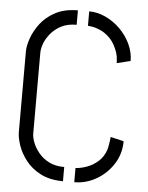

<svg xmlns="http://www.w3.org/2000/svg" viewBox="-52 -749 615 796"><g transform="rotate(5 256.0 -350.5)"><path d="M240 5Q185 5 146.5 -15Q108 -35 84.5 -65.5Q61 -96 50.5 -127.5Q40 -159 40 -181V-518Q40 -541 51 -572.5Q62 -604 85 -634.5Q108 -665 146.5 -685.5Q185 -706 240 -706V-646Q202 -646 175.5 -632Q149 -618 132 -597Q115 -576 107.5 -555Q100 -534 100 -518V-181Q100 -165 108 -144Q116 -123 133 -102Q150 -81 176.5 -67.5Q203 -54 240 -54ZM287 5V-54Q308 -55 333.5 -64Q359 -73 381 -92.5Q403 -112 413 -144Q415 -152 416.5 -161Q418 -170 419 -177Q420 -184 420.5 -189Q421 -194 421 -195L476 -182Q476 -129 448.5 -86.5Q421 -44 378 -19.5Q335 5 287 5ZM419 -502Q419 -506 419 -510Q419 -514 418 -518Q418 -525 416.5 -532Q415 -539 413 -546Q400 -583 380.5 -603Q361 -623 341 -632Q321 -641 306 -643.5Q291 -646 287 -646V-706Q322 -706 356 -690Q390 -674 417 -647Q444 -620 460 -586Q476 -552 476 -516Z"/></g></svg>

Font: Stick No Bills Light
Style: Regular
Weight: 300
Version: Version 2.000